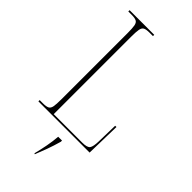

<svg xmlns="http://www.w3.org/2000/svg" viewBox="-287 -778 1063 1063"><g transform="rotate(45 244.5 -246.5)"><path d="M40 0V-10H66Q91 -10 103 -16Q115 -22 118.5 -40.5Q122 -59 122 -98V-616Q122 -655 118.5 -673.5Q115 -692 103 -698Q91 -704 66 -704H40V-714H233V-704H206Q181 -704 169 -698Q157 -692 153.5 -673.5Q150 -655 150 -616V-10H373Q412 -10 422 -24Q432 -38 433 -79L436 -205H446L441 0ZM229 213Q238 179 245.5 139Q253 99 256 61H286V70Q274 113 259.5 152.5Q245 192 233 221H229Z"/></g></svg>

Font: Noto Serif Display Condensed Thin
Style: Regular
Weight: 100
Width: 3
Designer: Monotype Design Team
Foundry: Monotype Imaging Inc.
Version: Version 2.009